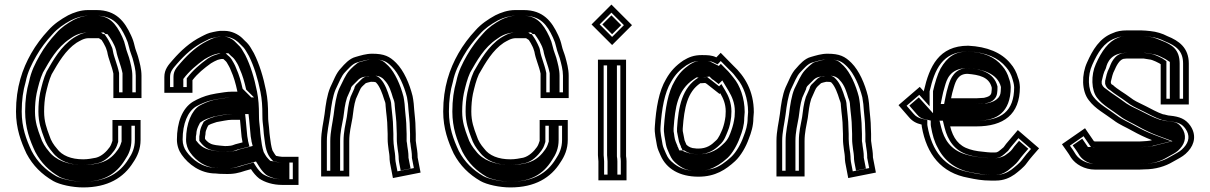

<svg xmlns="http://www.w3.org/2000/svg" viewBox="-20 -750 5294 840"><path d="M599 -321V-419C599 -448.5 590.7 -477.5 584 -502C580.1 -516.4 572 -534 569 -549C564.7 -567.6 560.8 -579.1 553 -596C525.5 -655.5 488.1 -706 402 -706H365C332.3 -706 301.6 -694.8 278 -683C245.8 -665.4 215.4 -644.8 191 -617C163.4 -587.5 137.1 -552.8 116.5 -516.5C77.9 -448.6 50 -368.4 50 -262C50 -187.4 71.7 -129.7 96 -78C124 -25.1 162.4 12.5 213 42C241.7 58.2 297 70 344 70C451.2 70 521.1 27.8 563 -40C581 -66.3 595 -97.5 595 -138V-225H472V-134C468.4 -124.9 466.8 -116.1 460 -106.5C446.4 -87.2 425 -66.3 400 -60C383.9 -56.8 364.5 -53 344 -53C291.8 -53 251.1 -69.1 229 -100C215 -116 203.1 -133.9 196 -157C184.1 -188.8 173 -218.4 173 -262C173 -288.9 175.4 -315.8 180 -339C186.8 -368.6 194.3 -399.7 206 -425C235.3 -476.3 266.6 -530.7 315 -563C329.3 -571 346.7 -583 368 -583H412C412.7 -582.3 413.3 -582 414 -582C416.7 -580.7 419.7 -578.7 423 -576H424C430.9 -566.3 435.6 -556.7 441 -546C445.8 -536.5 445.4 -532.9 449 -524C454.6 -490.1 469 -463.1 476 -428V-321ZM422.4 -608H368C336.8 -608 314.6 -591.4 302 -584.4C246.2 -547.2 213.4 -488.3 183.8 -436.5C170.4 -407.4 162.7 -375.2 155.6 -344.3C150.3 -318.1 148 -290.6 148 -262C148 -214.3 161 -179.2 172.3 -148.9C181 -121.6 194.6 -101.7 209.4 -84.4C239.2 -44.3 287.9 -28 344 -28C367.5 -28 388.7 -32.2 404.9 -35.5C439.5 -42.4 465.4 -70.9 480.4 -92.1C492.4 -109 493.1 -119.3 497 -129.2V-200H570V-138C570 -103.2 558.3 -77.5 542 -53.6C504.6 6.9 444.5 45 344 45C301 45 247.5 32.7 225.4 20.3C178.6 -7 143.7 -41.6 118.4 -89.2C94.6 -139.9 75 -192.7 75 -262C75 -312.4 81.1 -353.8 92.3 -392C100.8 -434.8 118.2 -468.8 138.2 -504.2C157.8 -538.7 182.6 -571.4 209.6 -600.2C231.6 -625.4 259.3 -644.3 289.6 -660.8C311.7 -671.8 338.1 -681 365 -681H402C475.2 -681 504.1 -642.2 530.3 -585.5C537.5 -569.9 540.7 -560.3 544.5 -543.9C549 -522.7 556.7 -507.2 559.9 -495.4C566.6 -470.7 574 -443.9 574 -419V-346L501 -346V-430.5C493 -470.4 478.5 -498.8 473.7 -528.1C472 -538.1 471.2 -541.5 463.4 -557.2C458.1 -567.8 452.7 -578.8 444.3 -590.5L436.9 -601H431.1C427.1 -603.5 425.4 -605 422.4 -608ZM559 -346V-419C559 -445.6 551.3 -473.1 544.6 -497.8C541.1 -510.5 533.3 -526.8 529.3 -545.7C525.3 -563.2 522 -573 514.6 -589.1C486.4 -650.2 455.6 -681 402 -681H365C347.1 -681 325.2 -674.4 303.6 -663.8C273.7 -647.4 247.9 -629.9 225.8 -604.7C198.9 -575.9 174 -543.1 154.2 -508.1C134.2 -472.9 116.3 -438.2 107.5 -394.2C96.1 -355.3 90 -312.9 90 -262C90 -190.7 110.3 -136.3 134.2 -85.5C160.2 -36.6 194.5 -3.1 240 23.6C258.2 33.6 306.5 45 344 45C430.5 45 486.8 13.9 525.9 -49.4C543 -74.3 555 -100.9 555 -138V-200H512V-130.9C508.3 -121.6 507.3 -111.6 496.6 -96.4C481.9 -75.6 459.1 -47.8 414.9 -36.8C397.5 -32.4 373.5 -28 344 -28C277.9 -28 222.3 -49.4 193.1 -88.9C178.6 -105.7 164.9 -126.1 156.9 -151.8C145.4 -182.4 133 -216 133 -262C133 -290 135.3 -317.2 140.4 -342.3C147.4 -372.9 155 -404.6 167.9 -432.7C197.3 -484.1 228.3 -541.8 285.8 -580.1C296.4 -587.2 321.7 -608 368 -608H434.2L441.2 -601H449.9L460.5 -586.2C468.7 -574.7 473.9 -564.1 479.2 -553.5C485.8 -540.3 485.5 -535.9 488.5 -528.3C493.9 -496.3 508.2 -468.7 516 -429.6V-346Z M822 -344V-399C843.8 -428.1 873.4 -451.8 903 -473L917 -481C922.3 -483.7 927.3 -486 932 -488C935.1 -489.6 946.6 -491.2 949 -492H957C962.5 -486.5 967.8 -483.4 972 -477C978 -466.1 985.5 -455.4 990 -442C1002.6 -414.2 1011 -384.8 1018 -352C1018 -350.7 1018.3 -349.7 1019 -349H996C970 -349 950.2 -344.2 926 -341L901 -336C873.6 -329.7 846.1 -317.9 824 -305C777 -275.9 754 -213.8 754 -139C754 -113 762.9 -89.5 775 -73C803.5 -32.3 855.6 9 924 9C932.7 10.3 945 11 961 11C1002.4 12.6 1023.4 6.9 1053 -3L1078 -10C1087.8 5.7 1101.2 21.1 1114 31C1138.1 47.6 1174.4 59 1214 59H1286V-64H1214C1207.5 -64 1195 -66.8 1188 -68C1182.3 -73.7 1176.4 -85.4 1172 -92C1166.2 -109.5 1163.4 -131.9 1161 -151L1159 -168C1158.3 -172 1157.7 -180 1157 -192C1154.6 -217.5 1153 -220 1153 -244C1153 -285.9 1151 -317.8 1144 -353C1132 -413.1 1115.3 -468.4 1091 -517L1077 -541C1070.3 -552.3 1062 -562.3 1052 -571L1039 -584C1021.5 -600.4 992.7 -615 962 -615H943C935 -614.3 925 -612.7 913 -610C889.3 -605.5 878.8 -598.9 861 -590C811.3 -565.1 771.4 -528.6 736.5 -488.5C717.1 -466.3 699 -447 699 -413V-344ZM1030 -226C1032 -207.8 1035.2 -169.4 1037 -151L1040 -134C1040 -132 1040.3 -129.7 1041 -127L1010 -119C1003.4 -116.2 991.7 -112 983 -112C979.7 -111.3 973.3 -111 964 -111C952.7 -111.7 945.3 -112.3 942 -113C939.3 -113 933.7 -113.7 925 -115L915 -117C897.9 -120.4 886.2 -129.8 877 -142V-151C877.7 -154.3 878.3 -158.3 879 -163C879 -174.7 881.3 -180.3 886 -191L891 -201C897.2 -205.7 908.8 -209.9 916 -212L928 -216C947.8 -218.8 973.9 -226 996 -226ZM924 -16C866.2 -16 820.9 -51.1 795.3 -87.6C786 -100.3 779 -118.5 779 -139C779 -209.9 801.5 -261.3 836.9 -283.6C857 -295.2 882.7 -306 906.3 -311.6L930.1 -316.3C956.1 -319.9 973.3 -324 996 -324H1079.4L1041.4 -361.9C1034.2 -394.8 1025.9 -423 1013.3 -451.2C1007.4 -468.1 998.9 -480.1 993.9 -489.1C987.5 -500.5 977 -507.4 974.7 -509.7L967.4 -517H944.9C932.5 -512.9 915.6 -508.3 905.2 -503L889.5 -494.1C856.2 -470.3 823.4 -442.6 797 -407.3V-369L724 -369V-413C724 -436.7 735 -448.7 755.4 -472.1C789.1 -510.8 826.5 -544.8 872.2 -567.6C891.6 -577.3 896.9 -581.5 918.1 -585.5C929.6 -588.1 938.4 -589.4 944.1 -590H962C984.9 -590 1008.7 -577.9 1021.6 -566L1035 -552.7C1043.1 -545.6 1050 -537.5 1055.4 -528.4L1069 -505.1C1091.8 -459.2 1107.8 -406.4 1119.5 -348.1C1126.1 -315 1128 -285.2 1128 -244C1128 -218.9 1129.9 -212.7 1132.1 -190.1C1132.8 -176.5 1133.4 -169.8 1134.2 -164.5L1136.2 -148C1141.1 -108.9 1144.7 -76 1170.3 -50.3L1176 -44.7C1187.5 -42.7 1197.2 -39 1214 -39H1261V34H1214C1179.4 34 1147.9 23.6 1128.7 10.8C1119.2 3.3 1107.4 -10.1 1099.2 -23.2L1089.3 -39.1L1045.7 -26.9C1016.2 -17.1 1001.5 -12.5 961.5 -14C942.2 -14 934.2 -16 924 -16ZM1052.4 -251H996C967.7 -251 940.9 -243.1 922.2 -240.4L908.6 -235.9C896.8 -232.4 883.1 -226.3 871.3 -217.5L863.4 -201.7C858.8 -191.4 854.4 -179.2 854 -164.9C853.2 -159.2 852.8 -157.6 852 -153.5V-133.7C865.8 -115.3 881.9 -98.1 910.1 -92.5L920.6 -90.4C938.9 -87.6 943.6 -87.2 963.3 -86H964C972.9 -86 979.6 -86.3 985.4 -87C1000.9 -88 1009.8 -91.9 1018 -95.2L1071.3 -109L1065.3 -133.1C1065.1 -133.8 1065 -134.3 1065 -134.3V-136.2L1061.8 -154.4C1059.8 -174.3 1056.9 -209.9 1054.8 -228.8ZM961 -14H962.2C996.9 -12.6 1006.4 -15.8 1035.4 -25.5L1100 -43.5L1115.3 -19.1C1123.6 -5.7 1135.6 7.7 1144.4 14.7C1161 25.8 1187 34 1214 34H1246V-39H1214C1193.6 -39 1182.2 -43.1 1177.7 -43.8L1162.4 -46.4L1154.1 -54.7C1142 -66.9 1138.3 -77.6 1133.6 -84.6C1126.8 -104.9 1123.6 -129 1121.1 -149.1L1119.1 -165.8C1118.4 -170.6 1117.8 -177.8 1117 -190.8C1114.8 -214.4 1113 -219.3 1113 -244C1113 -285.5 1111.1 -316 1104.3 -349.9C1092.5 -408.9 1076.7 -461.6 1053.1 -509L1039.4 -532.4C1033.7 -542.2 1026.7 -550.2 1018.8 -557L1005.4 -570.4C992.3 -582.5 972.3 -590 962 -590H946.1C920.1 -586.9 910.7 -582.8 886 -570.5C843 -549 805.4 -515.3 771.6 -476.5C751.7 -453.6 739 -440.9 739 -413V-369L782 -369V-404.6C808 -439.2 841.1 -466.8 874.4 -490.5L891 -500C898.6 -503.8 899.8 -504.5 910.6 -509.1C923.8 -514.3 930.3 -514.1 939 -517H979.2L990.9 -505.2C993.3 -502.9 1001.7 -497.5 1008.9 -486.6C1015.5 -476.7 1022.6 -465.8 1028.9 -448C1041.5 -419.9 1049.8 -391.2 1057 -358.1L1091.2 -324H996C978.4 -324 964.1 -320.7 936.4 -316.8L914.1 -312.4C893.8 -307.5 869.4 -297.2 851.7 -287C819.4 -266.5 794 -211.6 794 -139C794 -116.4 801.9 -96.4 811.5 -83.2C838.7 -44.3 883 -16 924 -16H928.9C937.1 -14.7 942.4 -14 961 -14ZM1067.3 -251 1069.9 -227.7C1072 -209.1 1075 -172.4 1076.9 -153.1L1080 -135.4V-134C1080 -133.7 1080.1 -132.6 1080.5 -130.9L1085.4 -111.4L1028.8 -96.8C1021.1 -93.8 1012.2 -89.1 988.7 -87.1C981.3 -86.3 972.9 -86 964 -86H962.1C942.5 -87.2 932.4 -88.1 914.1 -90.9L902.8 -93.2C865.7 -100.6 850.3 -118.8 837 -136.4V-152.6C837.8 -156.3 838.2 -158.8 839 -164.2C839.2 -177.2 842.7 -187 847.6 -198.1L855.2 -213.2C869 -223.6 883.4 -229.9 898.3 -234.4L913.9 -239.6C932 -242.2 957.7 -251 996 -251Z M1602 -392H1608C1610.4 -392 1623.8 -392.4 1626 -388C1641.5 -372.5 1653.5 -338.7 1660 -317C1664.5 -305.7 1667 -299.7 1667 -287C1669.4 -253.6 1675 -224 1675 -189C1675.7 -180.3 1676 -172 1676 -164V-142C1676 -124.6 1678.2 -111.8 1680 -96L1683 -76C1683.7 -72 1684 -68.7 1684 -66C1684 -56.7 1684.7 -47.7 1686 -39L1699 29L1820 5L1807 -62V-66C1807 -74 1806.3 -82.7 1805 -92L1802 -112C1801.3 -120 1800.3 -127.3 1799 -134V-164C1799 -172 1798.7 -181 1798 -191C1798 -220.1 1794.1 -243.8 1792 -271L1790 -297C1788.7 -309 1787 -320 1785 -330C1771.7 -383.1 1747.3 -440.7 1713 -475C1684.7 -503.3 1661.4 -515 1608 -515C1581.8 -515 1557.3 -507.1 1536 -501C1508.6 -494.1 1486.6 -469 1472 -452C1449.9 -429.9 1439.6 -397.3 1425 -368C1411 -335.3 1404.9 -292.6 1400 -251C1395.1 -213.9 1385 -175.8 1385 -133V22H1508V-133C1508 -169.9 1516 -200.2 1522 -234C1525.7 -261.6 1528.5 -291.4 1537 -317L1545 -335C1547 -340.3 1549.7 -346.3 1553 -353C1559.9 -369.2 1563.9 -371 1578 -384C1578 -387.2 1599.5 -391.2 1602 -392ZM1774 -164V-131.5C1775.4 -124.8 1776.4 -117.6 1777.2 -109.1L1780.3 -88.4C1781.4 -80.2 1782 -72.6 1782 -66V-59.6L1790.7 -14.7L1718.8 -0.4L1710.6 -43.2C1709.5 -51.2 1709 -57.9 1709 -66C1709 -70.6 1708.4 -75.5 1707.7 -79.9L1704.8 -99.2C1702.8 -116.9 1701 -126.8 1701 -142V-164C1701 -172.1 1700.5 -182.9 1700 -190C1699.9 -227.1 1694.2 -258.5 1692 -287.9C1691.8 -304.4 1687 -316.9 1683.6 -325.3C1676.3 -349.2 1664.3 -384.3 1645.4 -403.9C1626.5 -426.2 1608 -417 1608 -417H1597.9C1589.6 -414.2 1576.8 -419.9 1557.9 -399.5C1552.7 -394.7 1546.6 -388.4 1544.3 -385.9C1530.2 -373.9 1530.6 -364.3 1530.3 -363.4C1526.7 -356.2 1523.6 -349.1 1521.9 -344.5L1513.7 -326.1C1503.9 -296.8 1500.7 -263.9 1497.3 -237.8C1491.4 -204.8 1483 -173.5 1483 -133V-3H1410V-133C1410 -171.9 1419.5 -208.2 1424.8 -247.9C1429.7 -289.4 1436.2 -330.4 1447.7 -357.5C1463.7 -389.9 1473.5 -418.1 1489.7 -434.3C1501.5 -446.1 1521.5 -471.6 1542.5 -476.8C1565.4 -483.4 1586.4 -490 1608 -490C1657.1 -490 1670.4 -482.3 1695.3 -457.3C1724.1 -428.5 1748.2 -373.8 1760.6 -324.5C1762.4 -315.2 1763.9 -304.9 1765.1 -294.7L1767.1 -269.1C1769.3 -240.5 1773 -217.8 1773 -191V-190.2C1773.6 -180.5 1774 -171.5 1774 -164ZM1661.4 -399.8C1683.7 -377.5 1692 -345.9 1699.1 -322.3C1703.3 -311.9 1706.9 -302.4 1707 -287.6C1709.3 -256.6 1714.9 -226 1715 -189.6C1715.6 -182 1716 -172 1716 -164V-142C1716 -125.9 1718 -115 1719.9 -98L1722.8 -78.5C1723.5 -74.2 1724 -69.9 1724 -66C1724 -57.4 1724.5 -49.9 1725.8 -41.7L1733 -4L1776.3 -12.6L1767 -60.5V-66C1767 -73.1 1766.4 -81.1 1765.2 -89.7L1762.1 -110.2C1761.3 -119.6 1760.4 -125.4 1759 -132.4V-164C1759 -171.9 1758.7 -179.5 1758 -190.5C1758 -219.4 1754.2 -241.4 1752 -269.8L1750.1 -295.5C1748.8 -306.4 1747.3 -317 1745.4 -326.5C1732.7 -376.9 1707.7 -433.2 1679.1 -461.8C1654.1 -486.7 1647.8 -490 1608 -490C1594.3 -490 1575.7 -484.9 1552.6 -478.3C1540.6 -474.8 1514.5 -448.7 1507.3 -440.2C1491.4 -421.7 1479.9 -394.1 1463.4 -361C1451.1 -331.6 1444.7 -290.4 1439.9 -249C1434.7 -210.3 1425 -173.4 1425 -133V-3H1468V-133C1468 -172.2 1476.3 -203.1 1482.2 -236.4C1485.7 -263.1 1488.7 -294.7 1498.1 -322.9L1506.2 -341.2C1508.1 -346 1511.1 -353 1514.5 -359.9C1515.6 -362.4 1513.2 -368.9 1528.1 -381.5C1531.5 -385.3 1535.8 -389.6 1542.3 -395.6C1561.4 -417.7 1581.1 -413.4 1592 -417H1607.9C1607.9 -417 1640.2 -426.3 1661.4 -399.8Z M2468 -321V-419C2468 -448.5 2459.7 -477.5 2453 -502C2449.1 -516.4 2441 -534 2438 -549C2433.7 -567.6 2429.8 -579.1 2422 -596C2394.5 -655.5 2357.1 -706 2271 -706H2234C2201.3 -706 2170.6 -694.8 2147 -683C2114.8 -665.4 2084.4 -644.8 2060 -617C2032.4 -587.5 2006.1 -552.8 1985.5 -516.5C1946.9 -448.6 1919 -368.4 1919 -262C1919 -187.4 1940.7 -129.7 1965 -78C1993 -25.1 2031.4 12.5 2082 42C2110.7 58.2 2166 70 2213 70C2320.2 70 2390.1 27.8 2432 -40C2450 -66.3 2464 -97.5 2464 -138V-225H2341V-134C2337.4 -124.9 2335.8 -116.1 2329 -106.5C2315.4 -87.2 2294 -66.3 2269 -60C2252.9 -56.8 2233.5 -53 2213 -53C2160.8 -53 2120.1 -69.1 2098 -100C2084 -116 2072.1 -133.9 2065 -157C2053.1 -188.8 2042 -218.4 2042 -262C2042 -288.9 2044.4 -315.8 2049 -339C2055.8 -368.6 2063.3 -399.7 2075 -425C2104.3 -476.3 2135.6 -530.7 2184 -563C2198.3 -571 2215.7 -583 2237 -583H2281C2281.7 -582.3 2282.3 -582 2283 -582C2285.7 -580.7 2288.7 -578.7 2292 -576H2293C2299.9 -566.3 2304.6 -556.7 2310 -546C2314.8 -536.5 2314.4 -532.9 2318 -524C2323.6 -490.1 2338 -463.1 2345 -428V-321ZM2291.4 -608H2237C2205.8 -608 2183.6 -591.4 2171 -584.4C2115.2 -547.2 2082.4 -488.3 2052.8 -436.5C2039.4 -407.4 2031.7 -375.2 2024.6 -344.3C2019.3 -318.1 2017 -290.6 2017 -262C2017 -214.3 2030 -179.2 2041.3 -148.9C2050 -121.6 2063.6 -101.7 2078.4 -84.4C2108.2 -44.3 2156.9 -28 2213 -28C2236.5 -28 2257.7 -32.2 2273.9 -35.5C2308.5 -42.4 2334.4 -70.9 2349.4 -92.1C2361.4 -109 2362.1 -119.3 2366 -129.2V-200H2439V-138C2439 -103.2 2427.3 -77.5 2411 -53.6C2373.6 6.9 2313.5 45 2213 45C2170 45 2116.5 32.7 2094.4 20.3C2047.6 -7 2012.7 -41.6 1987.4 -89.2C1963.6 -139.9 1944 -192.7 1944 -262C1944 -312.4 1950.1 -353.8 1961.3 -392C1969.8 -434.8 1987.2 -468.8 2007.2 -504.2C2026.8 -538.7 2051.6 -571.4 2078.6 -600.2C2100.6 -625.4 2128.3 -644.3 2158.6 -660.8C2180.7 -671.8 2207.1 -681 2234 -681H2271C2344.2 -681 2373.1 -642.2 2399.3 -585.5C2406.5 -569.9 2409.7 -560.3 2413.5 -543.9C2418 -522.7 2425.7 -507.2 2428.9 -495.4C2435.6 -470.7 2443 -443.9 2443 -419V-346L2370 -346V-430.5C2362 -470.4 2347.5 -498.8 2342.7 -528.1C2341 -538.1 2340.2 -541.5 2332.4 -557.2C2327.1 -567.8 2321.7 -578.8 2313.3 -590.5L2305.9 -601H2300.1C2296.1 -603.5 2294.4 -605 2291.4 -608ZM2428 -346V-419C2428 -445.6 2420.3 -473.1 2413.6 -497.8C2410.1 -510.5 2402.3 -526.8 2398.3 -545.7C2394.3 -563.2 2391 -573 2383.6 -589.1C2355.4 -650.2 2324.6 -681 2271 -681H2234C2216.1 -681 2194.2 -674.4 2172.6 -663.8C2142.7 -647.4 2116.9 -629.9 2094.8 -604.7C2067.9 -575.9 2043 -543.1 2023.2 -508.1C2003.2 -472.9 1985.3 -438.2 1976.5 -394.2C1965.1 -355.3 1959 -312.9 1959 -262C1959 -190.7 1979.3 -136.3 2003.2 -85.5C2029.2 -36.6 2063.5 -3.1 2109 23.6C2127.2 33.6 2175.5 45 2213 45C2299.5 45 2355.8 13.9 2394.9 -49.4C2412 -74.3 2424 -100.9 2424 -138V-200H2381V-130.9C2377.3 -121.6 2376.3 -111.6 2365.6 -96.4C2350.9 -75.6 2328.1 -47.8 2283.9 -36.8C2266.5 -32.4 2242.5 -28 2213 -28C2146.9 -28 2091.3 -49.4 2062.1 -88.9C2047.6 -105.7 2033.9 -126.1 2025.9 -151.8C2014.4 -182.4 2002 -216 2002 -262C2002 -290 2004.3 -317.2 2009.4 -342.3C2016.4 -372.9 2024 -404.6 2036.9 -432.7C2066.3 -484.1 2097.3 -541.8 2154.8 -580.1C2165.4 -587.2 2190.7 -608 2237 -608H2303.2L2310.2 -601H2318.9L2329.5 -586.2C2337.7 -574.7 2342.9 -564.1 2348.2 -553.5C2354.8 -540.3 2354.5 -535.9 2357.5 -528.3C2362.9 -496.3 2377.2 -468.7 2385 -429.6V-346Z M2598 -44V39H2721V-44C2721 -52 2720.3 -59.7 2719 -67V-489H2596V-71C2596 -62.1 2598 -51.6 2598 -44ZM2568 -643 2658 -553 2745 -640 2655 -730ZM2696 -44V14H2623V-44C2623 -55.4 2621 -65.4 2621 -71V-464H2694V-64.7C2695.2 -58.3 2696 -51.5 2696 -44ZM2603.4 -643 2655 -694.6 2709.6 -640 2658 -588.4ZM2679 -65.6V-464H2636V-71C2636 -64.2 2638 -54 2638 -44V14H2681V-44C2681 -51.7 2680.2 -58.9 2679 -65.6ZM2615.2 -643 2658 -600.2 2697.8 -640 2655 -682.8Z M2984 -116C2984 -116.7 2983.7 -117 2983 -117C2980.3 -123.7 2977.7 -130 2975 -136C2971.7 -149.4 2970.4 -163.5 2967 -177V-188C2973.5 -278.9 2987.2 -348.1 3044 -386H3050C3055.3 -386 3060.3 -386.3 3065 -387C3065.7 -386.3 3066.3 -386 3067 -386C3068.3 -385.3 3070 -384.3 3072 -383L3128 -339L3131 -342C3143.6 -320.9 3155 -295.7 3155 -263C3154.3 -255 3154 -247.7 3154 -241C3151.4 -219.9 3147.3 -203.4 3141 -186C3133.9 -169.9 3124.1 -143.8 3111 -134C3092.7 -115.7 3071.6 -100 3035 -100C3028.3 -100 3023.7 -100.3 3021 -101C3006.1 -101 2992.1 -107.9 2984 -116ZM3114 -499C3094.8 -508.6 3075.3 -509 3050 -509C3015.9 -509 2994 -500.2 2969 -485C2936.3 -462.6 2913.6 -438.9 2894 -404C2862.6 -351.6 2850.2 -276.4 2845 -198C2842.1 -166.1 2850.3 -139.8 2854 -114C2857 -97 2863.9 -84.3 2870 -70C2895.4 -11.9 2952.2 23 3036 23C3110.1 23 3156.2 -8.5 3196 -45C3221.3 -68.6 3243.5 -107.5 3256 -143C3266.3 -168.7 3276 -199.1 3276 -233L3278 -259C3278 -353.2 3237.5 -417 3188 -463L3133 -519ZM3035 -75C3079.1 -75 3108.3 -96.2 3127.5 -115.2C3150.4 -134.4 3157.3 -161.2 3163.8 -175.8C3172.3 -194.8 3176.1 -216.2 3179 -239.4V-241C3179 -247 3179.4 -254.4 3180 -262V-263C3180 -301.8 3166.2 -332 3152.4 -354.9L3136 -382.3L3126 -372.4L3086.7 -403.3C3081.7 -406.6 3077.9 -409.5 3073.8 -413.5L3061.5 -411.7C3058.1 -411.3 3054.3 -411 3050 -411H3036.4C2963.8 -367.2 2948.1 -282.9 2942 -188.9V-173.9C2945.1 -161.3 2946.4 -147.4 2950.7 -129.9C2952.5 -122.9 2956.1 -116.8 2959 -109.7V-105.6L2961.7 -103L2966.1 -92H2973.6C2990.2 -79.9 3010.5 -75 3035 -75ZM3119.4 -468.4 3133.3 -483 3170.6 -445.1C3187.3 -429.6 3192.4 -423.3 3205.3 -405.5C3232.4 -373.5 3252.8 -319.9 3253 -259.9L3251 -234V-233C3251 -203.6 3242.8 -177.4 3232.6 -151.8C3220.8 -118.4 3200 -82.9 3179 -63.4C3155.8 -42 3126 -19.3 3097.9 -12.3C3079.2 -7.6 3060.3 -2 3036 -2C2985.1 -2 2958.1 -12.1 2930.2 -32.8C2908.6 -50.1 2902.9 -57.2 2892.9 -79.9C2886.3 -95.4 2880.9 -106.4 2878.7 -117.9C2874.3 -147.9 2867.5 -168.9 2869.9 -196C2875.1 -273.9 2887.5 -344.6 2915.6 -391.4C2933.8 -423.7 2953.2 -443.8 2982.6 -464C3005.6 -477.9 3020.8 -484 3050 -484C3075.5 -484 3089.8 -483.1 3102.8 -476.6ZM3194 -241V-240C3191.2 -217.6 3186.8 -199.3 3180 -180.5C3174.2 -164.4 3167.3 -139.5 3143.6 -119.5C3124.7 -100.9 3092.5 -75 3035 -75C3006.6 -75 2979.4 -82.2 2963.7 -92H2951.8L2945.7 -107.1L2944 -108.8V-111.4C2941.5 -117.7 2938.9 -123.7 2936.5 -129.3C2930 -143.7 2930.2 -162.4 2927 -175.1V-188.6C2933.5 -280.1 2943.8 -355.8 3014.8 -403.1L3026.7 -411H3050C3052.7 -411 3054.7 -411.2 3056.1 -411.4L3083.8 -415.3L3095.5 -403.6C3097.8 -402.3 3100.1 -400.8 3102.3 -399.4L3124.1 -382.2L3140 -398.2L3168.5 -350.8C3182 -328.2 3195 -299.4 3195 -263V-262.3C3194.4 -254.6 3194 -247.3 3194 -241ZM3133.6 -470.6 3124.9 -461.5 3089 -479.5C3081.3 -483.3 3075.8 -484 3050 -484C3029.1 -484 3020.2 -481.1 2997.7 -467.6C2969.2 -447.9 2950.1 -428.3 2931.6 -395.5C2902.8 -347.5 2890.2 -274.8 2885 -196.8C2882.3 -167.8 2889.7 -144.9 2893.8 -116.5C2896.3 -102.9 2902.1 -91.7 2908.6 -76.5C2919 -52.9 2925.4 -45.1 2946 -28.8C2972.5 -9.1 2992.2 -2 3036 -2C3054.3 -2 3070.2 -5.1 3085.2 -10.1C3108.2 -17.8 3136.7 -35 3162.9 -59C3183.3 -78 3205.1 -114.8 3217.1 -148.7C3227.3 -174.3 3236 -201.9 3236 -233V-233.6L3238 -259.6C3237.9 -321.5 3216.7 -377.3 3189.6 -409.3C3174.8 -426.8 3172.3 -432.8 3154.3 -449.5Z M3594 -392H3600C3602.4 -392 3615.8 -392.4 3618 -388C3633.5 -372.5 3645.5 -338.7 3652 -317C3656.5 -305.7 3659 -299.7 3659 -287C3661.4 -253.6 3667 -224 3667 -189C3667.7 -180.3 3668 -172 3668 -164V-142C3668 -124.6 3670.2 -111.8 3672 -96L3675 -76C3675.7 -72 3676 -68.7 3676 -66C3676 -56.7 3676.7 -47.7 3678 -39L3691 29L3812 5L3799 -62V-66C3799 -74 3798.3 -82.7 3797 -92L3794 -112C3793.3 -120 3792.3 -127.3 3791 -134V-164C3791 -172 3790.7 -181 3790 -191C3790 -220.1 3786.1 -243.8 3784 -271L3782 -297C3780.7 -309 3779 -320 3777 -330C3763.7 -383.1 3739.3 -440.7 3705 -475C3676.7 -503.3 3653.4 -515 3600 -515C3573.8 -515 3549.3 -507.1 3528 -501C3500.6 -494.1 3478.6 -469 3464 -452C3441.9 -429.9 3431.6 -397.3 3417 -368C3403 -335.3 3396.9 -292.6 3392 -251C3387.1 -213.9 3377 -175.8 3377 -133V22H3500V-133C3500 -169.9 3508 -200.2 3514 -234C3517.7 -261.6 3520.5 -291.4 3529 -317L3537 -335C3539 -340.3 3541.7 -346.3 3545 -353C3551.9 -369.2 3555.9 -371 3570 -384C3570 -387.2 3591.5 -391.2 3594 -392ZM3766 -164V-131.5C3767.4 -124.8 3768.4 -117.6 3769.2 -109.1L3772.3 -88.4C3773.4 -80.2 3774 -72.6 3774 -66V-59.6L3782.7 -14.7L3710.8 -0.4L3702.6 -43.2C3701.5 -51.2 3701 -57.9 3701 -66C3701 -70.6 3700.4 -75.5 3699.7 -79.9L3696.8 -99.2C3694.8 -116.9 3693 -126.8 3693 -142V-164C3693 -172.1 3692.5 -182.9 3692 -190C3691.9 -227.1 3686.2 -258.5 3684 -287.9C3683.8 -304.4 3679 -316.9 3675.6 -325.3C3668.3 -349.2 3656.3 -384.3 3637.4 -403.9C3618.5 -426.2 3600 -417 3600 -417H3589.9C3581.6 -414.2 3568.8 -419.9 3549.9 -399.5C3544.7 -394.7 3538.6 -388.4 3536.3 -385.9C3522.2 -373.9 3522.6 -364.3 3522.3 -363.4C3518.7 -356.2 3515.6 -349.1 3513.9 -344.5L3505.7 -326.1C3495.9 -296.8 3492.7 -263.9 3489.3 -237.8C3483.4 -204.8 3475 -173.5 3475 -133V-3H3402V-133C3402 -171.9 3411.5 -208.2 3416.8 -247.9C3421.7 -289.4 3428.2 -330.4 3439.7 -357.5C3455.7 -389.9 3465.5 -418.1 3481.7 -434.3C3493.5 -446.1 3513.5 -471.6 3534.5 -476.8C3557.4 -483.4 3578.4 -490 3600 -490C3649.1 -490 3662.4 -482.3 3687.3 -457.3C3716.1 -428.5 3740.2 -373.8 3752.6 -324.5C3754.4 -315.2 3755.9 -304.9 3757.1 -294.7L3759.1 -269.1C3761.3 -240.5 3765 -217.8 3765 -191V-190.2C3765.6 -180.5 3766 -171.5 3766 -164ZM3653.4 -399.8C3675.7 -377.5 3684 -345.9 3691.1 -322.3C3695.3 -311.9 3698.9 -302.4 3699 -287.6C3701.3 -256.6 3706.9 -226 3707 -189.6C3707.6 -182 3708 -172 3708 -164V-142C3708 -125.9 3710 -115 3711.9 -98L3714.8 -78.5C3715.5 -74.2 3716 -69.9 3716 -66C3716 -57.4 3716.5 -49.9 3717.8 -41.7L3725 -4L3768.3 -12.6L3759 -60.5V-66C3759 -73.1 3758.4 -81.1 3757.2 -89.7L3754.1 -110.2C3753.3 -119.6 3752.4 -125.4 3751 -132.4V-164C3751 -171.9 3750.7 -179.5 3750 -190.5C3750 -219.4 3746.2 -241.4 3744 -269.8L3742.1 -295.5C3740.8 -306.4 3739.3 -317 3737.4 -326.5C3724.7 -376.9 3699.7 -433.2 3671.1 -461.8C3646.1 -486.7 3639.8 -490 3600 -490C3586.3 -490 3567.7 -484.9 3544.6 -478.3C3532.6 -474.8 3506.5 -448.7 3499.3 -440.2C3483.4 -421.7 3471.9 -394.1 3455.4 -361C3443.1 -331.6 3436.7 -290.4 3431.9 -249C3426.7 -210.3 3417 -173.4 3417 -133V-3H3460V-133C3460 -172.2 3468.3 -203.1 3474.2 -236.4C3477.7 -263.1 3480.7 -294.7 3490.1 -322.9L3498.2 -341.2C3500.1 -346 3503.1 -353 3506.5 -359.9C3507.6 -362.4 3505.2 -368.9 3520.1 -381.5C3523.5 -385.3 3527.8 -389.6 3534.3 -395.6C3553.4 -417.7 3573.1 -413.4 3584 -417H3599.9C3599.9 -417 3632.2 -426.3 3653.4 -399.8Z M4285 -322C4275.6 -322 4261.1 -320 4251 -320H4141C4144.3 -336.4 4147 -349.2 4153 -368C4162.2 -399.3 4173.7 -427 4213 -427C4264.3 -422.7 4305.8 -412.8 4318 -370C4318 -368.7 4318.3 -367.3 4319 -366C4319 -359.3 4318.7 -354 4318 -350C4318 -330 4301.4 -326.1 4285 -322ZM4022 -353V-350L4004 -370L3911 -290L3957 -237C3971.1 -220.2 3988.5 -210.2 4012 -205C4012 -201.7 4012.3 -198.3 4013 -195C4034.1 -75.5 4097.5 6.9 4217 28C4247.7 34.6 4277.3 40 4313 40H4337C4371.7 40 4397.9 27.8 4419 13C4434.7 1.2 4460.1 -19.1 4471 -35C4487.8 -58.5 4507.4 -79.2 4526 -101L4433 -181L4393 -134C4385.2 -124.9 4378.4 -117.1 4371 -106C4366.4 -101.4 4351.3 -89.7 4349 -88C4344.3 -84.9 4340.8 -83 4333 -83H4314C4309.3 -83 4304.7 -83.3 4300 -84C4272.2 -86.8 4246.5 -88.8 4222 -97C4173.6 -111.5 4149.6 -146.7 4137 -197H4251C4370.7 -197 4442 -248.8 4442 -369C4441.3 -385 4438.7 -398.7 4434 -410C4427.7 -433.2 4415.7 -455.4 4401 -472C4361.8 -520.2 4298.3 -546.1 4216 -550C4087.4 -550 4046.1 -459.1 4022 -353ZM4214 -452H4213C4156.4 -452 4138.1 -405.9 4129.1 -375.3C4123 -356.1 4119.8 -341.2 4116.5 -324.9L4110.5 -295H4251C4263.8 -295 4278.5 -297 4285 -297H4288.1C4300.1 -300 4320.3 -301.5 4334.5 -321.7C4340 -329.4 4342.4 -338.5 4343 -348.2C4343.8 -353.7 4344 -359.4 4344 -366V-371.9C4328.2 -434.8 4267 -448.7 4214 -452ZM4215.4 -525C4294 -521.1 4348.1 -497.4 4381.9 -455.8C4394.6 -441.5 4404.5 -423.1 4409.9 -403.4C4412.5 -393.8 4416.3 -383.3 4417 -368.5C4416.6 -263.1 4361.7 -222 4251 -222H4105L4112.7 -190.9C4126.5 -135.8 4156.4 -91 4214.5 -73.2C4244 -63.5 4270.3 -61.8 4297 -59.2C4304.1 -58.2 4308.1 -58 4314 -58H4333C4345.3 -58 4357 -63.3 4362.9 -67.2C4367.4 -70.3 4382.3 -81.9 4390.4 -90.1C4397.5 -100.6 4403.4 -107.7 4412 -117.8L4435.7 -145.7L4490.6 -98.4C4475.9 -81.6 4463.8 -67.9 4450.5 -49.4C4443.2 -38.7 4418.6 -18 4404.3 -7.3C4385.5 5.8 4365.4 15 4337 15H4313C4279.6 15 4253.1 10.2 4221.8 3.5C4110.9 -16.1 4057 -89.8 4037.6 -199.6C4037.1 -202 4037 -203.2 4037 -205V-225.1L4017.4 -229.4C3998.1 -233.7 3986.7 -240.5 3976 -253.2L3946.3 -287.4L4001.8 -335.1L4047 -284.9V-350C4069 -445.8 4102.6 -524.5 4215.4 -525ZM4359 -369.8V-366C4359 -359.5 4358.7 -353.6 4358 -348.8C4357.4 -336.1 4352.2 -324.3 4339.9 -315.1C4321.7 -301.5 4306.5 -300.4 4292.7 -297H4285C4283 -297 4268.1 -295 4251 -295H4095.7L4101.3 -323.1C4104.6 -339.4 4107.6 -353.6 4113.7 -372.7C4121.1 -397.9 4133.7 -452 4213 -452H4215.7C4276.1 -447.5 4344.2 -429.8 4359 -369.8ZM4402 -368.7C4401.3 -383.3 4398.6 -395.6 4394.8 -404.8C4389 -426.1 4378.6 -445.6 4365.6 -460.3C4331.9 -501.8 4283.4 -521.4 4214.5 -525C4158.6 -524.4 4124.4 -501.3 4094.8 -449.8C4081.2 -424.4 4070 -386.2 4062 -351.2V-254.6L3999.7 -323.8L3958.2 -288.1L3992.3 -248.8C4003.2 -235.8 4012.2 -231.5 4025.4 -228.6L4052 -222.6V-205C4052 -202.6 4052.2 -200.7 4052.7 -197.9C4059.5 -159.4 4067.3 -130.7 4083 -102.9C4112.5 -43.9 4165.5 -7.1 4227.9 3.9C4258.5 9.3 4283 15 4313 15H4337C4355.1 15 4370.8 9.1 4388.7 -3.3C4402.4 -13.7 4426.8 -34.1 4434.4 -45C4448.7 -65.2 4463.7 -81.8 4478.8 -99.1L4438.3 -133.9L4428.3 -122.2C4420.3 -112.9 4414.5 -106.3 4407.9 -96.4C4402 -87.5 4383.5 -74.8 4379.7 -72C4373.2 -67.1 4355.3 -58 4333 -58H4314C4306.7 -58 4299.9 -58.5 4292.5 -59.4C4266.5 -62 4236.6 -64 4203.9 -74.7C4137 -95.2 4110.5 -141.2 4097.5 -193.1L4090.3 -222H4251C4302.4 -222 4336.2 -232.2 4360.8 -254.2C4385.2 -275.9 4401.9 -312.1 4402 -368.7Z M5068 -250C5042.9 -258.4 5015.7 -274.1 4994 -285C4976.6 -294.5 4954.1 -303.3 4938 -314L4924 -324C4901.7 -341.3 4867.3 -359.7 4848 -379H4846C4843 -380.5 4841.2 -383.4 4840 -387V-393C4844.7 -411.7 4847.8 -428.6 4856 -443C4862.6 -458.4 4878.1 -493 4900 -493C4904 -493.7 4907.3 -494 4910 -494H4983C4990.2 -492.8 5001.2 -491.4 5008 -490C5015.5 -490 5028 -484.5 5036 -481L5052 -473L5058 -469V-293H5181V-472C5181 -541.4 5137.3 -571.9 5087 -592C5066 -603.2 5040 -611.3 5013 -614L4993 -616C4986.3 -616.7 4979.7 -617 4973 -617H4910C4886.1 -617 4866.1 -613.5 4848 -605C4790.8 -583.6 4760.1 -531.3 4736 -477C4711.8 -424.6 4711.2 -352 4744 -311C4771.6 -274.1 4813.6 -252.8 4852 -224C4876.4 -205 4907.1 -193 4935 -177C4959.7 -163.3 4989.8 -148.3 5020 -137C5017.3 -136.3 5015 -135.7 5013 -135L4997 -133C4991.7 -132.3 4986.7 -132 4982 -132C4976 -131.3 4970 -131 4964 -131H4771C4769.7 -131 4768.3 -131.3 4767 -132H4766L4727 -189L4626 -119C4639.2 -99.2 4654 -81 4666 -60C4685.5 -31.5 4724 -8 4771 -8H4964C4971.3 -8 4979 -8.3 4987 -9C5036 -9 5078.9 -22.7 5111 -42L5129 -52C5148.1 -62.6 5162.9 -70.9 5178 -88C5207.7 -120.2 5214.1 -162.5 5187 -201C5166.3 -229.8 5140.5 -239.8 5099 -244C5089.1 -244 5074.9 -250 5068 -250ZM4964 -33H4771C4732.5 -33 4701.8 -52.7 4687.2 -73.3C4678.8 -87.9 4669.1 -101.4 4660.9 -112.8L4720.6 -154.1L4752.8 -107H4762.9C4765.5 -106.3 4768.2 -106 4771 -106H4964C4970.4 -106 4977.3 -106.4 4983.4 -107C4990.7 -107.1 4994.1 -107.4 5000.1 -108.2L5018.6 -110.5C5021.2 -111.4 5022.6 -111.9 5026.1 -112.7L5103.9 -132.2L5028.8 -160.4C5000.3 -171.1 4970.9 -185.6 4947.3 -198.8C4917.4 -215.9 4888 -227.7 4867.2 -243.9C4825.6 -275 4787.5 -294.7 4763.8 -326.3C4739.1 -357.2 4737.3 -420.1 4758.8 -466.7C4782.6 -520.3 4810 -564.1 4856.8 -581.6C4872.3 -587.4 4886.7 -592 4910 -592H4973C4978.8 -592 4984.7 -591.7 4990.5 -591.1L5010.5 -589.1C5034.8 -586.7 5058.2 -579 5076.4 -569.3C5124.2 -550.2 5156 -528.2 5156 -472V-318H5083V-482.4L5064.6 -494.7L5046.7 -503.6C5038.5 -507.2 5025.4 -513.6 5010.8 -514.9C5001.9 -516.6 4992.1 -517.8 4985.1 -519H4910C4906.1 -519 4900.9 -518.4 4898 -518C4852.1 -514.1 4838.1 -464.7 4833.6 -454.1C4821.7 -432.1 4819.8 -415.3 4815 -396.1V-382.9C4818.3 -373.2 4822.2 -363 4836.1 -356C4856.4 -338.7 4889.3 -319.3 4909.1 -304L4923.8 -293.4C4944.3 -279.8 4965.9 -271.8 4982.4 -262.8C5005.1 -251.5 5033.8 -235.1 5063.9 -225H5067.3C5070.6 -224.4 5085.2 -219.5 5097.5 -219C5135.6 -215.1 5151.3 -207.8 5166.6 -186.5C5186.5 -158.3 5182.8 -130.1 5159.4 -104.7C5146.8 -90.4 5136.3 -84.7 5116.9 -73.9L5098.5 -63.7C5069.5 -46.2 5031.5 -34 4987 -34H4986C4978.4 -33.4 4970.8 -33 4964 -33ZM4984.3 -34H4987C5023.9 -34 5056.4 -43.9 5083.9 -60.4L5102.4 -70.7C5122 -81.5 5130.5 -85.9 5143.2 -100.3C5167 -126.1 5172.1 -160.1 5150.5 -190.8C5134.8 -212.6 5124.7 -215.8 5095.2 -219C5078.2 -220.2 5070 -223.1 5062.9 -225H5058C5023.2 -236.6 4991.8 -254.1 4968.3 -265.8C4952.8 -274.3 4930.8 -282.2 4908.3 -297.2L4893.3 -307.9C4874.5 -322.6 4841.8 -342.2 4821.5 -359C4805 -368.9 4802.5 -376.9 4800 -384.4V-394.9C4804.7 -413.8 4807.1 -431 4817.8 -450.4C4820.9 -457.7 4827 -511.6 4893.6 -517.8C4898.2 -518.4 4903.7 -519 4910 -519H4988.2C4997 -517.5 5002.9 -516.9 5015.7 -514.7C5039.9 -511.9 5051.5 -504.8 5060.1 -501L5079.2 -491.4L5098 -478.9V-318H5141V-472C5141 -533.6 5107.3 -554.2 5065.4 -570.9C5047 -578.3 5028.1 -587.2 5006.7 -589.3L4986.7 -591.3C4982.1 -591.8 4977.5 -592 4973 -592H4910C4891.3 -592 4881.6 -589.5 4870.4 -584.2C4830 -569.1 4799.3 -526.1 4774.5 -470.2C4752.4 -422.2 4754.1 -354.3 4780 -321.9C4804 -289.9 4840.3 -271.8 4883 -239.8C4902.5 -224.6 4930.6 -213.4 4961.8 -195.6C4984.8 -182.8 5013.7 -168.5 5040.6 -158.4L5109.7 -132.5L5034.9 -113.8C5031.3 -112.9 5029.8 -112.3 5026.6 -111.2L5004.8 -108.5C4998.3 -107.7 4994 -107.3 4985.7 -107C4979.6 -106.5 4971.1 -106 4964 -106H4771C4770 -106 4759.9 -106.8 4758.5 -107H4739.6L4714.8 -143.2L4672.9 -114.2C4682.9 -100.2 4693 -87 4703.2 -69.2C4719.3 -46.4 4746.9 -33 4771 -33H4964C4970 -33 4977.6 -33.4 4984.3 -34Z"/></svg>

Font: Tape
Style: Regular
Weight: 500
Foundry: Cannot Into Space Fonts
Version: Version 0.97